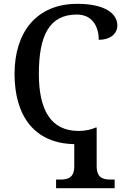

<svg xmlns="http://www.w3.org/2000/svg" viewBox="-20 -744 669 1003"><path d="M273 239H579V194H558C518 194 485 185 485 124V-78H481C455 -67 428 -60 390 -60C242 -60 183 -175 183 -358C183 -556 236 -668 381 -668C467 -668 496 -599 496 -536C554 -536 593 -566 593 -611C593 -675 525 -724 384 -724C169 -724 56 -574 56 -358C56 -139 159 5 368 9V124C368 185 335 194 294 194H273Z"/></svg>

Font: Noto Serif Medium
Style: Regular
Weight: 500
Designer: Monotype Design Team
Foundry: Monotype Imaging Inc.
Version: Version 2.013